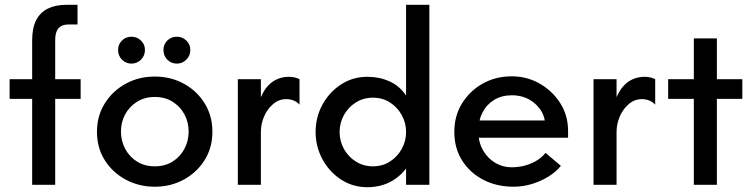

<svg xmlns="http://www.w3.org/2000/svg" viewBox="-20 -770 3138 800"><path d="M114 0V-358H20V-440H114V-602Q114 -653 130.5 -685.5Q147 -718 179 -734Q211 -750 256 -750H303V-668H265Q238 -668 224 -652.5Q210 -637 210 -604V-440H316V-358H210V0Z M625 8Q558 8 503 -22Q448 -52 416 -103.5Q384 -155 384 -221Q384 -287 416.5 -339Q449 -391 503.5 -421Q558 -451 625 -451Q692 -451 746.5 -421Q801 -391 833 -339Q865 -287 865 -221Q865 -155 833 -103.5Q801 -52 746.5 -22Q692 8 625 8ZM625 -77Q668 -77 699.5 -97Q731 -117 748.5 -150Q766 -183 766 -222Q766 -261 748.5 -293.5Q731 -326 699.5 -346Q668 -366 625 -366Q583 -366 551 -346Q519 -326 501.5 -293.5Q484 -261 484 -222Q484 -183 501.5 -150Q519 -117 550.5 -97Q582 -77 625 -77ZM717 -505Q693 -505 677 -521.5Q661 -538 661 -562Q661 -585 677 -601Q693 -617 717 -617Q740 -617 756.5 -601Q773 -585 773 -562Q773 -538 756.5 -521.5Q740 -505 717 -505ZM528 -505Q504 -505 488 -521.5Q472 -538 472 -562Q472 -585 488 -601Q504 -617 528 -617Q551 -617 567.5 -601Q584 -585 584 -562Q584 -538 567.5 -521.5Q551 -505 528 -505Z M971 0V-440H1067V-365Q1080 -395 1097.5 -413.5Q1115 -432 1137 -441Q1159 -450 1184 -450Q1195 -450 1207 -447.5Q1219 -445 1228 -440V-334Q1217 -346 1202.5 -351.5Q1188 -357 1173 -357Q1142 -357 1118 -336.5Q1094 -316 1080.5 -285Q1067 -254 1067 -220V0Z M1511 10Q1449 10 1400 -22.5Q1351 -55 1323 -107.5Q1295 -160 1295 -220Q1295 -281 1323 -333Q1351 -385 1400 -417.5Q1449 -450 1511 -450Q1561 -450 1603 -431Q1645 -412 1672 -372V-750H1769V0H1672V-68Q1654 -44 1629 -26Q1604 -8 1574 1Q1544 10 1511 10ZM1534 -77Q1574 -77 1605 -97Q1636 -117 1654 -149.5Q1672 -182 1672 -220Q1672 -258 1654 -290.5Q1636 -323 1605 -343Q1574 -363 1534 -363Q1494 -363 1462.5 -343Q1431 -323 1413 -290.5Q1395 -258 1395 -220Q1395 -182 1413 -149.5Q1431 -117 1462.5 -97Q1494 -77 1534 -77Z M2120 8Q2050 8 1994.5 -20.5Q1939 -49 1906 -100.5Q1873 -152 1873 -221Q1873 -287 1905 -339Q1937 -391 1991 -421.5Q2045 -452 2112 -452Q2176 -452 2229 -421.5Q2282 -391 2314.5 -340Q2347 -289 2347 -224V-196H1946V-268H2250Q2242 -312 2204 -342.5Q2166 -373 2113 -373Q2070 -373 2038.5 -353.5Q2007 -334 1990 -300.5Q1973 -267 1973 -224Q1973 -178 1992.5 -144Q2012 -110 2043.5 -91.5Q2075 -73 2111 -73Q2142 -73 2168.5 -80.5Q2195 -88 2216.5 -101Q2238 -114 2253 -133L2317 -79Q2296 -53 2264 -33.5Q2232 -14 2195 -3Q2158 8 2120 8Z M2453 0V-440H2549V-365Q2562 -395 2579.5 -413.5Q2597 -432 2619 -441Q2641 -450 2666 -450Q2677 -450 2689 -447.5Q2701 -445 2710 -440V-334Q2699 -346 2684.5 -351.5Q2670 -357 2655 -357Q2624 -357 2600 -336.5Q2576 -316 2562.5 -285Q2549 -254 2549 -220V0Z M2871 0V-358H2764V-440H2871V-610H2967V-440H3073V-358H2967V0Z"/></svg>

Font: Teachers Medium
Style: Regular
Weight: 500
Designer: Alfredo Marco Pradil, Chank Diesel
Version: Version 1.001